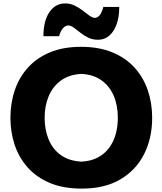

<svg xmlns="http://www.w3.org/2000/svg" viewBox="-20 -1092 953 1127"><path d="M458 -143.2Q384.4 -147.3 336.5 -182.1Q288.6 -217 265.3 -274Q242 -331.1 242 -400.6Q242 -471.4 266.1 -528.2Q290.2 -585.1 338.3 -619.9Q386.4 -654.6 458 -658.2Q527.5 -654.6 575.1 -620.9Q622.7 -587.2 647.2 -530.5Q671.7 -473.8 671.7 -400.6Q671.7 -349 658.9 -303.5Q646 -258.1 619.8 -223.1Q593.6 -188.2 553.3 -167.1Q513 -146 458 -143.2ZM460.6 15.1Q594.6 15.1 686.5 -39.1Q778.5 -93.3 825.8 -187.3Q873.2 -281.2 873.2 -400.6Q873.2 -487 847.3 -562.6Q821.5 -638.2 769.6 -695.3Q717.8 -752.4 639.2 -784.8Q560.5 -817.2 455.6 -817.2Q352.1 -817.2 274.3 -785.2Q196.6 -753.1 144.8 -696Q92.9 -639 67.1 -563.2Q41.2 -487.5 41.2 -399.9Q41.2 -317.4 65.8 -242.7Q90.5 -168 141.7 -109.9Q192.9 -51.8 272.1 -18.3Q351.4 15.1 460.6 15.1ZM556.3 -858.6Q592.6 -858.6 620.4 -881.8Q648.1 -905.1 664.1 -948.3Q680 -991.5 680 -1051.3H586.6Q579.4 -1023.3 567.8 -1006.1Q556.2 -988.9 537.1 -986.8Q521.6 -988.1 503.6 -1001.2Q485.5 -1014.3 464.3 -1030.8Q443 -1047.2 417.6 -1059.6Q392.3 -1071.9 361.8 -1071.9Q304.9 -1071.9 269.9 -1020.5Q234.9 -969.1 234.9 -879.4H327Q334 -906.9 347.4 -923.8Q360.8 -940.8 380.2 -942.9Q397 -941.7 414.6 -928.7Q432.1 -915.7 452.6 -899.3Q473 -883 498.5 -870.8Q523.9 -858.6 556.3 -858.6Z"/></svg>

Font: Pinar FD VF
Style: Regular
Weight: 300
Designer: Amin Abedi
Version: Version 2.000